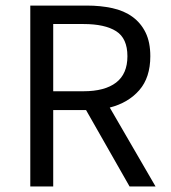

<svg xmlns="http://www.w3.org/2000/svg" viewBox="-20 -676 621 696"><path d="M172.9 -345.2H282.7Q359.9 -345.2 400.9 -376.7Q441.9 -408.2 441.9 -472.2Q441.9 -537.1 400.9 -563Q359.9 -588.9 282.7 -588.9H172.9ZM449.7 0 292 -276.9H172.9V0H89.8V-655.8H294.9Q344.7 -655.8 387.2 -646.5Q429.7 -637.2 460.2 -615Q490.7 -592.8 507.8 -557.9Q524.9 -522.9 524.9 -472.2Q524.9 -395 484.9 -349.1Q444.8 -303.2 377.9 -286.1L543.9 0Z"/></svg>

Font: Pyidaungsu Numbers
Style: Regular
Weight: 400
Designer: Sun Tun
Foundry: MCF
Version: Version 2.053; ttfautohint (v1.8.2)